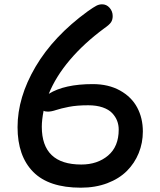

<svg xmlns="http://www.w3.org/2000/svg" viewBox="-20 -809 740 886"><path d="M353 57.1Q205.1 57.1 133.1 -15.9Q61 -88.9 61 -222.2Q61 -359.9 144 -501Q227.1 -642.1 384.8 -756.8Q412.6 -776.4 425 -782.7Q437.5 -789.1 451.2 -789.1Q471.7 -789.1 485.8 -772.9Q500 -756.8 500 -734.9Q500 -717.8 492.4 -706.3Q484.9 -694.8 460.9 -678.2Q367.7 -609.4 302.5 -532.5Q237.3 -455.6 205.1 -376Q277.3 -420.9 408.2 -420.9Q480.5 -420.9 533.7 -391.4Q586.9 -361.8 613 -313Q639.2 -264.2 639.2 -202.1Q639.2 -149.4 620.1 -102.5Q601.1 -55.7 565.4 -20Q529.8 15.6 475.1 36.4Q420.4 57.1 353 57.1ZM172.9 -224.1Q172.9 -49.8 355 -49.8Q429.7 -49.8 478.8 -91.3Q527.8 -132.8 527.8 -210.9Q527.8 -232.4 520.5 -251.5Q513.2 -270.5 497.6 -287.1Q481.9 -303.7 453.6 -313.5Q425.3 -323.2 387.2 -323.2Q334.5 -323.2 297.6 -315.9Q260.7 -308.6 238.8 -301.3Q216.8 -293.9 201.2 -293.9Q187.5 -293.9 181.2 -297.9Q172.9 -255.4 172.9 -224.1Z"/></svg>

Font: Shantell Sans Irregular Bouncy
Style: Regular
Weight: 500
Designer: Stephen Nixon, Anya Danilova, Shantell Martin
Foundry: Arrow Type
Version: Version 1.006;[9816181b4]